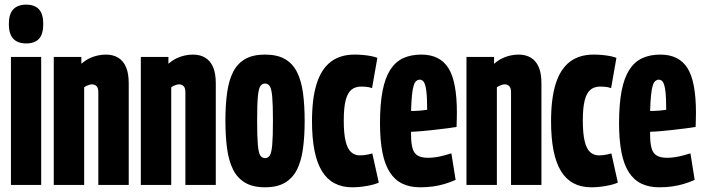

<svg xmlns="http://www.w3.org/2000/svg" viewBox="-20 -786 2992 816"><path d="M91.1 -601.4Q55.2 -601.4 36.4 -621.4Q17.6 -641.4 17.6 -683.5Q17.6 -726.3 36.4 -746.3Q55.2 -766.3 91.1 -766.3Q127.3 -766.3 145.6 -746.3Q163.9 -726.3 163.9 -683.5Q163.9 -641.4 146 -621.4Q128 -601.4 91.1 -601.4ZM26.5 0V-544H155V0Z M208.5 0V-544H325.8V-514.9Q343.5 -530.3 361.1 -538.5Q378.6 -546.6 395.9 -550.3Q413.2 -554 429.7 -554Q460.9 -554 482.8 -540.5Q504.7 -526.9 515.9 -500.1Q527.1 -473.3 527.1 -432V0H397.9V-393.5Q397.9 -412.3 390.3 -419.9Q382.6 -427.5 370.9 -427.5Q365.8 -427.5 359.8 -425.7Q353.8 -424 348.2 -421.3Q342.5 -418.6 337.7 -414.8V0Z M578.5 0V-544H695.8V-514.9Q713.5 -530.3 731.1 -538.5Q748.6 -546.6 765.9 -550.3Q783.2 -554 799.7 -554Q830.9 -554 852.8 -540.5Q874.7 -526.9 885.9 -500.1Q897.1 -473.3 897.1 -432V0H767.9V-393.5Q767.9 -412.3 760.3 -419.9Q752.6 -427.5 740.9 -427.5Q735.8 -427.5 729.8 -425.7Q723.8 -424 718.2 -421.3Q712.5 -418.6 707.7 -414.8V0Z M938 -272.4Q938 -338.6 945.1 -391Q952.2 -443.4 970.5 -479.7Q988.8 -516 1021.8 -535Q1054.8 -554 1106.4 -554Q1158 -554 1191 -535Q1224 -516 1242.3 -479.7Q1260.6 -443.4 1267.7 -391Q1274.8 -338.6 1274.8 -272.4Q1274.8 -206.8 1267.7 -154.4Q1260.6 -102 1242.3 -65.5Q1224 -29 1191 -9.5Q1158 10 1106.4 10Q1054.8 10 1021.8 -9.5Q988.8 -29 970.5 -65.5Q952.2 -102 945.1 -154.4Q938 -206.8 938 -272.4ZM1072.8 -272.4Q1072.8 -204 1075.9 -170Q1079 -136 1086.4 -125Q1093.8 -114 1106.4 -114Q1119 -114 1126.4 -125Q1133.8 -136 1136.9 -170Q1140 -204 1140 -272.4Q1140 -341.8 1136.9 -375.4Q1133.8 -409 1126.4 -420Q1119 -431 1106.4 -431Q1093.8 -431 1086.4 -420Q1079 -409 1075.9 -375.4Q1072.8 -341.8 1072.8 -272.4Z M1306 -270.8Q1306 -367.2 1325.7 -429.8Q1345.4 -492.4 1385.6 -523.2Q1425.8 -554 1486.8 -554Q1505.4 -554 1523.6 -552.3Q1541.8 -550.6 1557.7 -547.5Q1573.6 -544.4 1583.8 -540L1561.2 -411.6Q1554.6 -414 1547.2 -415.5Q1539.8 -417 1531.9 -417.5Q1524 -418 1514.6 -418Q1490 -418 1473.7 -404.8Q1457.4 -391.6 1449.2 -360.5Q1441 -329.4 1441 -273.6Q1441 -219 1448.7 -186.5Q1456.4 -154 1471.8 -139.8Q1487.2 -125.6 1509.6 -125.6Q1518 -125.6 1526.8 -126.6Q1535.6 -127.6 1544.6 -129.5Q1553.6 -131.4 1562.4 -133.8L1589.8 -10Q1572.8 -1.8 1540 4.1Q1507.2 10 1477 10Q1390.2 10 1348.1 -58.8Q1306 -127.6 1306 -270.8Z M1765 10Q1722 10 1689.8 -5.6Q1657.6 -21.2 1636.5 -54Q1615.4 -86.8 1605.2 -138.7Q1595 -190.6 1595 -262.2Q1595 -343.2 1605.8 -399.2Q1616.6 -455.2 1638.5 -489.3Q1660.4 -523.4 1693.5 -538.7Q1726.6 -554 1770.6 -554Q1849.4 -554 1885.6 -496.8Q1921.8 -439.6 1921.8 -306.8Q1921.8 -298.2 1921.3 -278.3Q1920.8 -258.4 1920.4 -246.6Q1903.2 -243.6 1878.5 -240.4Q1853.8 -237.2 1826.5 -234.2Q1799.2 -231.2 1773 -228.8Q1746.8 -226.4 1727 -226Q1727 -222.8 1727 -219.9Q1727 -217 1727 -213.8Q1727 -178.8 1732.9 -156.9Q1738.8 -135 1754.6 -125.2Q1770.4 -115.4 1799.6 -115.4Q1815.2 -115.4 1831.5 -117.8Q1847.8 -120.2 1864.7 -124.7Q1881.6 -129.2 1898.4 -134.2L1916.4 -21.4Q1892.2 -10.8 1868.3 -3.8Q1844.4 3.2 1819.1 6.6Q1793.8 10 1765 10ZM1727 -314.4Q1735.4 -314.4 1745.2 -314.7Q1755 -315 1764.5 -315.8Q1774 -316.6 1782.1 -317.7Q1790.2 -318.8 1795.4 -319.4Q1795.4 -371.2 1791.9 -398.9Q1788.4 -426.6 1781.6 -437Q1774.8 -447.4 1764 -447.4Q1756.4 -447.4 1749.6 -442.1Q1742.8 -436.8 1738.3 -422.9Q1733.8 -409 1731 -382.6Q1728.2 -356.2 1727 -314.4Z M1962.5 0V-544H2079.8V-514.9Q2097.5 -530.3 2115.1 -538.5Q2132.6 -546.6 2149.9 -550.3Q2167.2 -554 2183.7 -554Q2214.9 -554 2236.8 -540.5Q2258.7 -526.9 2269.9 -500.1Q2281.1 -473.3 2281.1 -432V0H2151.9V-393.5Q2151.9 -412.3 2144.3 -419.9Q2136.6 -427.5 2124.9 -427.5Q2119.8 -427.5 2113.8 -425.7Q2107.8 -424 2102.2 -421.3Q2096.5 -418.6 2091.7 -414.8V0Z M2322 -270.8Q2322 -367.2 2341.7 -429.8Q2361.4 -492.4 2401.6 -523.2Q2441.8 -554 2502.8 -554Q2521.4 -554 2539.6 -552.3Q2557.8 -550.6 2573.7 -547.5Q2589.6 -544.4 2599.8 -540L2577.2 -411.6Q2570.6 -414 2563.2 -415.5Q2555.8 -417 2547.9 -417.5Q2540 -418 2530.6 -418Q2506 -418 2489.7 -404.8Q2473.4 -391.6 2465.2 -360.5Q2457 -329.4 2457 -273.6Q2457 -219 2464.7 -186.5Q2472.4 -154 2487.8 -139.8Q2503.2 -125.6 2525.6 -125.6Q2534 -125.6 2542.8 -126.6Q2551.6 -127.6 2560.6 -129.5Q2569.6 -131.4 2578.4 -133.8L2605.8 -10Q2588.8 -1.8 2556 4.1Q2523.2 10 2493 10Q2406.2 10 2364.1 -58.8Q2322 -127.6 2322 -270.8Z M2781 10Q2738 10 2705.8 -5.6Q2673.6 -21.2 2652.5 -54Q2631.4 -86.8 2621.2 -138.7Q2611 -190.6 2611 -262.2Q2611 -343.2 2621.8 -399.2Q2632.6 -455.2 2654.5 -489.3Q2676.4 -523.4 2709.5 -538.7Q2742.6 -554 2786.6 -554Q2865.4 -554 2901.6 -496.8Q2937.8 -439.6 2937.8 -306.8Q2937.8 -298.2 2937.3 -278.3Q2936.8 -258.4 2936.4 -246.6Q2919.2 -243.6 2894.5 -240.4Q2869.8 -237.2 2842.5 -234.2Q2815.2 -231.2 2789 -228.8Q2762.8 -226.4 2743 -226Q2743 -222.8 2743 -219.9Q2743 -217 2743 -213.8Q2743 -178.8 2748.9 -156.9Q2754.8 -135 2770.6 -125.2Q2786.4 -115.4 2815.6 -115.4Q2831.2 -115.4 2847.5 -117.8Q2863.8 -120.2 2880.7 -124.7Q2897.6 -129.2 2914.4 -134.2L2932.4 -21.4Q2908.2 -10.8 2884.3 -3.8Q2860.4 3.2 2835.1 6.6Q2809.8 10 2781 10ZM2743 -314.4Q2751.4 -314.4 2761.2 -314.7Q2771 -315 2780.5 -315.8Q2790 -316.6 2798.1 -317.7Q2806.2 -318.8 2811.4 -319.4Q2811.4 -371.2 2807.9 -398.9Q2804.4 -426.6 2797.6 -437Q2790.8 -447.4 2780 -447.4Q2772.4 -447.4 2765.6 -442.1Q2758.8 -436.8 2754.3 -422.9Q2749.8 -409 2747 -382.6Q2744.2 -356.2 2743 -314.4Z"/></svg>

Font: Georama ExtraCondensed Thin
Style: Regular
Weight: 100
Width: 2
Designer: Jean-Baptiste Levee
Foundry: Production Type
Version: Version 1.001